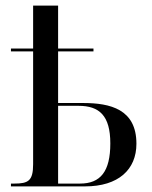

<svg xmlns="http://www.w3.org/2000/svg" viewBox="-20 -664 541 684"><path d="M19 0H283C402 0 466 -60 466 -152C466 -275 373 -297 276 -297H187V-481H313V-491H187V-644H98V-491H19V-481H98V-79C98 -20 81 -10 31 -10H19ZM265 -10H187V-287H260C334 -287 373 -252 373 -153C373 -53 338 -10 265 -10Z"/></svg>

Font: Noto Serif Display Condensed
Style: Regular
Weight: 400
Width: 3
Designer: Monotype Design Team
Foundry: Monotype Imaging Inc.
Version: Version 2.009